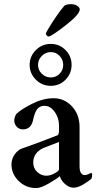

<svg xmlns="http://www.w3.org/2000/svg" viewBox="-20 -912 481 939"><path d="M327.1 -891.6Q342.8 -891.6 353 -886.2Q363.3 -880.9 366.7 -875.5Q370.1 -870.1 370.1 -866.2Q370.1 -841.8 300.3 -787.6Q230.5 -733.4 217.8 -733.4Q212.9 -733.4 208.5 -738.3Q204.1 -743.2 204.1 -748Q204.1 -751 218.8 -775.4Q233.4 -799.8 255.4 -832Q277.3 -864.3 293.9 -882.8Q302.7 -891.6 327.1 -891.6ZM184.6 -638.7Q166 -620.1 166 -594.7Q166 -569.3 184.6 -551.3Q203.1 -533.2 228.5 -533.2Q253.9 -533.2 271.5 -551.3Q289.1 -569.3 289.1 -594.7Q289.1 -620.1 271.5 -638.7Q253.9 -657.2 228.5 -657.2Q203.1 -657.2 184.6 -638.7ZM228.5 -697.3Q270.5 -697.3 300.3 -667.5Q330.1 -637.7 330.1 -594.7Q330.1 -551.8 300.3 -522Q270.5 -492.2 228.5 -492.2Q185.5 -492.2 155.3 -522.5Q125 -552.7 125 -594.7Q125 -636.7 155.3 -667Q185.5 -697.3 228.5 -697.3ZM206.1 -52.7Q226.6 -52.7 247.6 -64.5Q268.6 -76.2 268.6 -83V-217.8Q197.3 -190.4 190.4 -187.5Q142.6 -164.1 142.6 -117.2Q142.6 -88.9 162.1 -70.8Q181.6 -52.7 206.1 -52.7ZM242.2 -431.6Q294.9 -431.6 332 -391.6Q369.1 -351.6 369.1 -291V-98.6Q369.1 -55.7 395.5 -55.7Q404.3 -55.7 425.8 -66.4Q430.7 -65.4 430.7 -54.7Q430.7 -44.9 426.8 -38.1Q412.1 -24.4 386.2 -9.3Q360.4 5.9 339.8 5.9Q318.4 5.9 298.3 -11.7Q278.3 -29.3 272.5 -50.8Q260.7 -39.1 220.2 -15.6Q179.7 7.8 157.2 7.8Q106.4 7.8 71.3 -26.9Q36.1 -61.5 36.1 -107.4Q36.1 -134.8 51.8 -156.7Q67.4 -178.7 86.9 -185.5Q168.9 -213.9 262.7 -251Q268.6 -257.8 268.6 -273.4V-298.8Q268.6 -335 247.6 -364.7Q226.6 -394.5 197.3 -394.5Q172.9 -394.5 160.6 -376.5Q148.4 -358.4 141.6 -324.2Q131.8 -279.3 91.8 -279.3Q74.2 -279.3 62 -292Q49.8 -304.7 49.8 -322.3Q49.8 -337.9 59.6 -354.5Q84 -377.9 137.7 -404.8Q191.4 -431.6 242.2 -431.6Z"/></svg>

Font: Crimson
Style: Semibold
Weight: 600
Version: Version 0.8